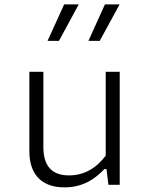

<svg xmlns="http://www.w3.org/2000/svg" viewBox="-20 -818 660 850"><path d="M110 -500V-149C110 -36 174 11.5 265.5 11.5C356 11.5 409.5 -35 442 -69.5H451.5L460 0H510V-500H448V-129C408 -75.5 354.5 -41.5 285.5 -41.5C226 -41.5 172 -67 172 -166.5V-500ZM190.5 -637H241L328.5 -798.5H264ZM371.5 -637H421.5L509.5 -798.5H444.5Z"/></svg>

Font: Monaspace Neon ExtraLight
Style: Regular
Weight: 200
Designer: Riley Cran & the Lettermatic Team
Foundry: Lettermatic
Version: Version 1.200 (Monaspace Neon)